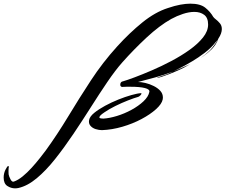

<svg xmlns="http://www.w3.org/2000/svg" viewBox="-318 -679 1232 1049"><path d="M-236 350Q-258 350 -278 337Q-298 324 -298 291Q-298 268 -288 248Q-278 228 -273 228Q-268 228 -271 241Q-271 251 -271.5 256.5Q-272 262 -271 273Q-269 285 -260.5 301Q-252 317 -242 313Q-219 305 -194 284.5Q-169 264 -144.5 237Q-120 210 -100 184.5Q-80 159 -68 143Q-5 56 54.5 -42.5Q114 -141 178.5 -239.5Q243 -338 322 -425Q390 -500 460 -556.5Q530 -613 599 -635Q637 -648 667.5 -653.5Q698 -659 722 -659Q776 -659 803.5 -637Q831 -615 847 -587Q851 -581 862 -572.5Q873 -564 883.5 -551.5Q894 -539 894 -520Q894 -509 889.5 -496Q885 -483 875 -468Q864 -435 838 -409.5Q812 -384 778 -362Q784 -367 790 -371Q796 -375 802 -380Q827 -400 843.5 -420.5Q860 -441 871 -460Q871 -461 871 -462Q873 -465 873 -465L871 -462V-460Q867 -455 863 -452Q869 -459 873 -465L874 -467Q872 -463 869 -459.5Q866 -456 863 -452Q837 -418 800.5 -390.5Q764 -363 733.5 -345Q703 -327 692 -321L630 -289Q653 -299 676.5 -309Q700 -319 722 -329L688 -310Q675 -303 653.5 -293.5Q632 -284 609 -275Q586 -266 567 -260Q548 -254 539 -253Q537 -253 545.5 -256.5Q554 -260 566.5 -264Q579 -268 588 -271Q602 -276 627 -288Q580 -270 531.5 -256.5Q483 -243 436 -231Q454 -231 477 -225.5Q500 -220 522 -209Q544 -198 558 -182.5Q572 -167 572 -146Q572 -140 571 -136Q566 -111 534.5 -82.5Q503 -54 455 -28.5Q407 -3 350.5 13.5Q294 30 239 32Q223 32 205 26.5Q187 21 176 8Q165 -5 169 -24Q173 -43 197 -62.5Q221 -82 256 -101Q291 -120 328.5 -135Q366 -150 399.5 -159.5Q433 -169 452 -170Q455 -170 455 -168Q455 -164 449 -158Q443 -152 438 -150Q416 -144 381.5 -130.5Q347 -117 312.5 -100Q278 -83 252 -65Q237 -55 231 -48.5Q225 -42 225 -38Q225 -33 233.5 -32Q242 -31 247 -31Q280 -33 321 -45.5Q362 -58 400.5 -79Q439 -100 466 -125.5Q493 -151 498 -177Q501 -191 473.5 -198Q446 -205 396 -205Q385 -205 373 -205Q361 -205 348 -204Q339 -207 339 -216Q339 -233 355 -235Q376 -241 417.5 -256.5Q459 -272 511.5 -294.5Q564 -317 618 -345.5Q672 -374 717.5 -406.5Q763 -439 791 -474Q819 -509 819 -545Q819 -582 797.5 -598Q776 -614 744 -614Q715 -614 681.5 -603Q648 -592 617 -575Q553 -539 483.5 -474.5Q414 -410 350 -338Q312 -295 268.5 -231Q225 -167 178.5 -93.5Q132 -20 82.5 53.5Q33 127 -17 190Q-67 253 -117.5 295Q-168 337 -217 348Q-221 349 -226 349.5Q-231 350 -236 350Z"/></svg>

Font: Smooch
Style: Regular
Weight: 400
Designer: Robert E. Leuschke
Foundry: Robert E. Leuschke
Version: Version 1.010; ttfautohint (v1.8.3)